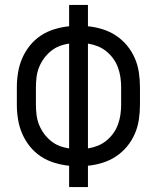

<svg xmlns="http://www.w3.org/2000/svg" viewBox="-20 -755 634 775"><path d="M259 0V-86Q229 -89 199.5 -98Q170 -107 145 -123.5Q120 -140 101 -163.5Q82 -187 70 -214.5Q58 -242 53 -272Q48 -302 48 -332V-403Q48 -433 53 -463Q58 -493 70 -520.5Q82 -548 101 -571.5Q120 -595 145 -611.5Q170 -628 199.5 -637Q229 -646 259 -649V-735H335V-649Q365 -646 394 -637Q423 -628 448 -611.5Q473 -595 492.5 -571.5Q512 -548 524 -520.5Q536 -493 540.5 -463Q545 -433 545 -403V-332Q545 -302 540.5 -272Q536 -242 524 -214.5Q512 -187 492.5 -163.5Q473 -140 448 -123.5Q423 -107 394 -98Q365 -89 335 -86V0ZM259 -156V-579Q238 -576 219 -568.5Q200 -561 184.5 -548Q169 -535 157 -518.5Q145 -502 137.5 -483Q130 -464 127.5 -443.5Q125 -423 125 -403V-332Q125 -312 127.5 -291.5Q130 -271 137.5 -252Q145 -233 157 -216.5Q169 -200 184.5 -187Q200 -174 219 -166.5Q238 -159 259 -156ZM335 -156Q355 -159 374 -166.5Q393 -174 409 -187Q425 -200 437 -216.5Q449 -233 456 -252Q463 -271 466 -291.5Q469 -312 469 -332V-403Q469 -423 466 -443.5Q463 -464 456 -483Q449 -502 437 -518.5Q425 -535 409 -548Q393 -561 374 -568.5Q355 -576 335 -579Z"/></svg>

Font: Iosevka QP
Style: Regular
Weight: 400
Designer: Belleve Invis
Foundry: Belleve Invis
Version: Version 20.0.0; ttfautohint (v1.8.4)